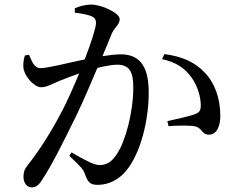

<svg xmlns="http://www.w3.org/2000/svg" viewBox="-20 -789 1040 834"><path d="M305 -734C331 -731 365 -725 381 -717C394 -710 397 -701 397 -689C397 -670 377 -606 348 -531C272 -515 188 -493 156 -493C128 -493 119 -522 106 -551L88 -548C82 -529 79 -506 83 -487C91 -452 131 -410 158 -410C183 -410 198 -421 239 -438C259 -446 290 -458 324 -470C302 -417 278 -363 255 -317C200 -211 153 -139 100 -71C85 -52 82 -40 82 -20C82 8 100 25 117 25C135 25 148 17 165 -11C206 -73 259 -180 312 -288C342 -351 375 -427 403 -494C436 -502 467 -508 489 -508C542 -508 559 -477 559 -410C559 -300 524 -172 487 -119C463 -83 442 -72 411 -72C387 -72 344 -96 291 -127L281 -112C334 -63 342 -52 348 -35C361 0 369 14 404 14C455 14 498 -11 528 -47C591 -124 626 -265 626 -388C626 -510 580 -553 504 -553C482 -553 452 -549 425 -545C442 -585 456 -619 465 -642C477 -670 500 -682 500 -706C500 -733 420 -769 378 -769C347 -769 323 -761 305 -753ZM684 -532C746 -519 785 -491 813 -451C842 -409 851 -364 852 -337C853 -311 848 -301 827 -293C801 -283 746 -272 707 -263L712 -241C747 -244 806 -245 828 -240C858 -233 857 -204 887 -204C921 -204 937 -240 937 -286C937 -363 912 -430 869 -474C827 -519 771 -544 694 -554Z"/></svg>

Font: Source Han Serif JP Medium
Style: Regular
Weight: 500
Designer: Ryoko NISHIZUKA 西塚涼子 (kana & ideographs); Frank Grießhammer (Latin, Greek & Cyrillic); Wenlong ZHANG 张文龙 (bopomofo); San
Foundry: Adobe Systems Incorporated
Version: Version 1.001;PS 1.001;hotconv 16.6.54;makeotf.lib2.5.65590